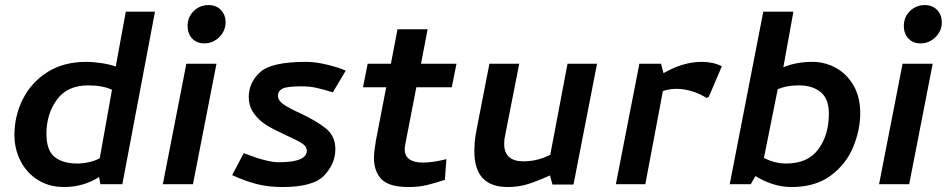

<svg xmlns="http://www.w3.org/2000/svg" viewBox="-20 -734 3774 765"><path d="M441.2 -468.8Q417.5 -477.5 384.4 -482.5Q351.2 -487.5 322.5 -487.5Q233.8 -487.5 169.4 -446.9Q105 -406.2 71.2 -339.4Q37.5 -272.5 37.5 -196.2Q37.5 -140 61.9 -92.5Q86.2 -45 131.2 -16.9Q176.2 11.2 235 11.2Q312.5 11.2 375 -28.8L380 0H467.5L597.5 -687.5H481.2ZM426.2 -376.2 377.5 -103.8Q360 -93.8 335.6 -88.1Q311.2 -82.5 287.5 -82.5Q230 -82.5 197.5 -108.8Q165 -135 165 -201.2Q165 -278.8 206.2 -336.2Q247.5 -393.8 331.2 -393.8Q390 -393.8 426.2 -376.2Z M628.8 0ZM628.8 0H748.8L842.5 -480H722.5ZM727.5 -630Q727.5 -666.2 751.9 -690Q776.2 -713.8 811.2 -713.8Q841.2 -713.8 860 -694.4Q878.8 -675 878.8 -645Q878.8 -611.2 853.8 -586.2Q828.8 -561.2 793.8 -561.2Q763.8 -561.2 745.6 -580.6Q727.5 -600 727.5 -630Z M1106.2 11.2Q1228.8 11.2 1272.5 -35.6Q1316.2 -82.5 1316.2 -140Q1316.2 -191.2 1278.8 -221.9Q1241.2 -252.5 1173.8 -283.8Q1130 -303.8 1108.8 -318.8Q1087.5 -333.8 1087.5 -352.5Q1087.5 -371.2 1105 -380.6Q1122.5 -390 1181.2 -390Q1215 -390 1241.9 -383.8Q1268.8 -377.5 1306.2 -366.2L1357.5 -452.5Q1330 -465 1283.8 -476.2Q1237.5 -487.5 1198.8 -487.5Q1061.2 -487.5 1016.2 -446.2Q971.2 -405 971.2 -347.5Q971.2 -308.8 993.1 -280Q1015 -251.2 1044.4 -233.8Q1073.8 -216.2 1122.5 -193.8Q1165 -175 1183.8 -162.5Q1202.5 -150 1202.5 -133.8Q1202.5 -87.5 1090 -87.5Q1043.8 -87.5 951.2 -123.8L905 -36.2Q953.8 -13.8 1000.6 -1.2Q1047.5 11.2 1106.2 11.2Z M1666.2 -86.2Q1592.5 -86.2 1592.5 -140Q1592.5 -147.5 1595 -160L1638.8 -386.2H1780L1798.8 -480H1657.5L1683.8 -617.5H1563.8L1537.5 -480H1445L1426.2 -386.2H1518.8L1477.5 -172.5Q1470 -127.5 1470 -105Q1470 -51.2 1500 -20Q1530 11.2 1607.5 11.2Q1647.5 11.2 1679.4 3.8Q1711.2 -3.8 1752.5 -17.5L1758.8 -100Q1703.8 -86.2 1666.2 -86.2Z M2265 1.2 2358.8 -480H2241.2L2172.5 -117.5Q2121.2 -91.2 2066.2 -91.2Q1988.8 -91.2 1988.8 -161.2Q1988.8 -178.8 1992.5 -193.8L2048.8 -480H1930L1882.5 -236.2Q1881.2 -231.2 1875.6 -198.8Q1870 -166.2 1870 -131.2Q1870 11.2 2002.5 11.2Q2046.2 11.2 2083.8 -0.6Q2121.2 -12.5 2171.2 -35L2181.2 1.2Z M2527.5 -480 2433.8 0H2551.2L2621.2 -371.2Q2646.2 -380 2675 -380Q2706.2 -380 2738.1 -370Q2770 -360 2795 -343.8L2803.8 -347.5L2856.2 -470Q2821.2 -487.5 2776.2 -487.5Q2701.2 -487.5 2623.8 -442.5L2613.8 -480Z M2887.5 0H2971.2L2990 -32.5Q3017.5 -15 3055 -1.9Q3092.5 11.2 3133.8 11.2Q3228.8 11.2 3290 -34.4Q3351.2 -80 3379.4 -148.1Q3407.5 -216.2 3407.5 -283.8Q3407.5 -347.5 3380.6 -393.8Q3353.8 -440 3310 -463.8Q3266.2 -487.5 3217.5 -487.5Q3152.5 -487.5 3101.2 -466.2L3141.2 -687.5H3021.2ZM3282.5 -281.2Q3282.5 -196.2 3240.6 -139.4Q3198.8 -82.5 3112.5 -82.5Q3066.2 -82.5 3023.8 -105L3078.8 -378.8Q3101.2 -387.5 3120.6 -390.6Q3140 -393.8 3163.8 -393.8Q3217.5 -393.8 3250 -366.9Q3282.5 -340 3282.5 -281.2Z M3482.5 0ZM3482.5 0H3602.5L3696.2 -480H3576.2ZM3581.2 -630Q3581.2 -666.2 3605.6 -690Q3630 -713.8 3665 -713.8Q3695 -713.8 3713.8 -694.4Q3732.5 -675 3732.5 -645Q3732.5 -611.2 3707.5 -586.2Q3682.5 -561.2 3647.5 -561.2Q3617.5 -561.2 3599.4 -580.6Q3581.2 -600 3581.2 -630Z"/></svg>

Font: Cambay
Style: Bold Italic
Weight: 700
Italic angle: -11°
Designer: Pooja Saxena
Foundry: Pooja Saxena
Version: Version 1.006;PS 001.006;hotconv 1.0.70;makeotf.lib2.5.58329